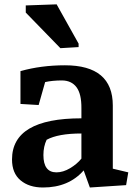

<svg xmlns="http://www.w3.org/2000/svg" viewBox="-20 -835 620 866"><path d="M347.2 -232.9Q242.7 -232.9 190.4 -204.6Q175.8 -174.3 175.8 -135.7Q175.8 -57.6 234.4 -57.6Q264.6 -57.6 295.9 -76.2Q327.1 -94.7 347.2 -119.6ZM357.4 -66.4Q290 10.7 173.8 10.7Q111.3 10.7 72.8 -21.5Q34.2 -53.7 34.2 -115.7Q34.2 -301.3 347.2 -301.3V-346.7Q347.7 -411.1 325.2 -441.4Q302.7 -471.7 259.8 -472.2Q216.8 -472.2 183.6 -464.8L154.3 -361.3L72.3 -366.2V-514.2Q165.5 -540.5 272.9 -540.5Q488.8 -540.5 488.8 -358.9V-74.2L558.6 -57.6L548.8 0L385.3 10.7ZM334.5 -622.6 252.4 -617.7 96.2 -778.3V-810.5L235.4 -815.4L334.5 -638.2Z"/></svg>

Font: NoticiaText-Bold
Style: Bold
Weight: 700
Designer: JM Sole
Foundry: JM Sole
Version: Version 1.003